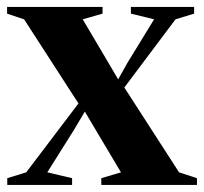

<svg xmlns="http://www.w3.org/2000/svg" viewBox="-27 -522 576 542"><path d="M47 -35.5 194.5 -230 41 -467.5 -7 -483.5V-502.5H262.5V-483.5L206.5 -467.5L274.5 -352.5L306.5 -298L333 -345L408 -467.5L342.5 -483.5V-502.5H521V-483.5L468.5 -467.5L324 -275L478.5 -35.5L529 -19V0H259V-19L314.5 -35.5L247.5 -148L212.5 -207L182.5 -156.5L106.5 -35.5L176.5 -19V0H-6.5V-19Z"/></svg>

Font: Merriweather 144pt
Style: Bold
Weight: 700
Version: Version 2.100